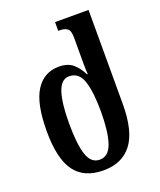

<svg xmlns="http://www.w3.org/2000/svg" viewBox="-142 -849 790 948"><g transform="rotate(-20 253.0 -375.0)"><path d="M238 10Q136 10 87.5 -56.5Q39 -123 39 -267Q39 -412 82 -479.5Q125 -547 204 -547Q250 -547 277 -524Q304 -501 322 -464H326Q324 -487 324 -515.5Q324 -544 324 -572V-657Q324 -693 309.5 -703.5Q295 -714 272 -714H262V-760H438V-266Q438 -123 387 -56.5Q336 10 238 10ZM238 -46Q285 -46 304.5 -104Q324 -162 324 -268Q324 -372 305 -428.5Q286 -485 235 -485Q193 -485 174.5 -428.5Q156 -372 156 -267Q156 -155 174.5 -100.5Q193 -46 238 -46Z"/></g></svg>

Font: Noto Serif Georgian ExtraCondensed SemiBold
Style: Regular
Weight: 600
Width: 2
Designer: Monotype Design Team, Akaki Razmadze
Foundry: Google LLC
Version: Version 2.003; ttfautohint (v1.8.4.7-5d5b)